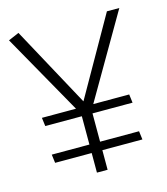

<svg xmlns="http://www.w3.org/2000/svg" viewBox="-105 -770 739 852"><g transform="rotate(-15 265.0 -344.5)"><path d="M62 -298 67 -259H468L463 -298ZM62 -129 67 -90H468L463 -129ZM284 0V-274L520 -680H463L259 -321L59 -689L10 -668L235 -269V0Z"/></g></svg>

Font: Catamaran Thin Thin
Style: Regular
Weight: 250
Version: Version 2.000